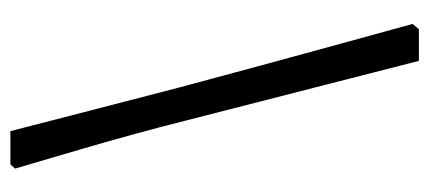

<svg xmlns="http://www.w3.org/2000/svg" viewBox="-248 -467 825 369"><g transform="rotate(90 164.5 -282.5)"><path d="M148 -215Q111 -353 75 -484.5Q39 -616 26 -663L36 -675H97L212 -226Q236 -131 265.5 -30Q295 71 304 101L296 110H232Q225 82 202 -6.5Q179 -95 148 -215Z"/></g></svg>

Font: Alegreya Medium
Style: Regular
Weight: 500
Designer: Juan Pablo del Peral
Foundry: Huerta Tipografica
Version: Version 2.007; ttfautohint (v1.6)